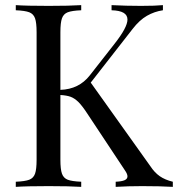

<svg xmlns="http://www.w3.org/2000/svg" viewBox="-20 -728 695 748"><path d="M653.3 -20V0Q606 -2.9 533.7 -2.9Q479.5 -2.9 430.7 0V-20Q454.1 -21 465.3 -25.9Q476.6 -30.8 476.6 -41Q476.6 -50.3 466.3 -64.9L320.3 -285.2Q300.3 -315.9 285.4 -330.6Q270.5 -345.2 255.4 -350.8Q240.2 -356.4 215.3 -357.9V-106Q215.3 -68.4 221.4 -51.3Q227.5 -34.2 243.9 -27.8Q260.3 -21.5 296.4 -20V0Q250.5 -2.9 169.4 -2.9Q83.5 -2.9 41.5 0V-20Q77.6 -21.5 94 -27.8Q110.4 -34.2 116.5 -51.3Q122.6 -68.4 122.6 -106V-602.1Q122.6 -639.6 116.5 -656.7Q110.4 -673.8 94 -680.2Q77.6 -686.5 41.5 -688V-708Q83 -705.1 169.4 -705.1Q250.5 -705.1 296.4 -708V-688Q260.3 -686.5 243.9 -680.2Q227.5 -673.8 221.4 -656.7Q215.3 -639.6 215.3 -602.1V-377.9Q287.6 -380.4 329.6 -434.1L425.3 -556.2Q476.6 -621.1 476.6 -651.9Q476.6 -686.5 414.6 -688V-708Q471.7 -705.1 529.3 -705.1Q585 -705.1 614.7 -708V-688Q581.5 -683.1 552.5 -666.5Q523.4 -649.9 496.6 -615.2L333.5 -406.2L565.4 -81.1Q582 -55.7 602.5 -41.5Q623 -27.3 653.3 -20Z"/></svg>

Font: Playfair Display SC
Style: Regular
Weight: 400
Designer: Claus Eggers Sørensen
Foundry: Claus Eggers Sørensen
Version: Version 1.004;PS 001.004;hotconv 1.0.70;makeotf.lib2.5.58329